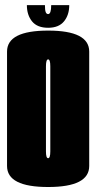

<svg xmlns="http://www.w3.org/2000/svg" viewBox="-20 -726 376 750"><path d="M168 4.5Q7.5 4.5 7.5 -77.5V-524.5Q7.5 -606.5 168 -606.5Q328.5 -606.5 328.5 -524.5V-77.5Q328.5 4.5 168 4.5ZM168 -108Q176.5 -108 176.5 -134.5V-467Q176.5 -494 168 -494Q159.5 -494 159.5 -467V-134.5Q159.5 -108 168 -108ZM168 -617.5Q125.5 -617.5 105.2 -642.5Q85 -667.5 85 -706H155.5Q155.5 -686.5 158.5 -678.8Q161.5 -671 168 -671Q180 -671 180 -706H250.5Q250.5 -667.5 230 -642.5Q209.5 -617.5 168 -617.5Z"/></svg>

Font: Anybody UltraCondensed ExtraBold
Style: Regular
Weight: 800
Width: 1
Designer: Tyler Finck
Foundry: Etcetera Type Company
Version: Version 1.010; ttfautohint (v1.8.3) -l 8 -r 50 -G 200 -x 14 